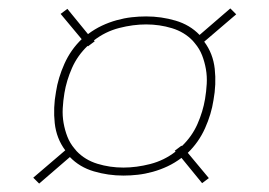

<svg xmlns="http://www.w3.org/2000/svg" viewBox="-20 -568 640 456"><path d="M73 -132 59 -146 135 -211Q114 -239 110 -275.5Q106 -312 113 -350Q118 -383 133 -416.5Q148 -450 174 -475L124 -535L140 -547L189 -487Q205 -499 222 -507Q239 -515 257 -520Q275 -525 292.5 -527Q310 -529 327 -529Q363 -529 397 -519Q431 -509 454 -485L527 -548L541 -534L465 -469Q486 -441 490 -404.5Q494 -368 487 -330Q482 -297 467 -263.5Q452 -230 426 -205L476 -145L460 -133L411 -193Q395 -181 378 -173Q361 -165 343 -160Q325 -155 307.5 -153Q290 -151 273 -151Q237 -151 203 -161Q169 -171 146 -195ZM273 -170Q304 -170 337 -178.5Q370 -187 397 -208L395 -210L411 -222L412 -221Q436 -244 449 -273.5Q462 -303 467 -333Q470 -351 471 -369Q472 -387 469 -404Q466 -421 460 -436.5Q454 -452 443 -465L438 -471Q418 -492 388.5 -501Q359 -510 327 -510Q296 -510 263 -501.5Q230 -493 203 -472L205 -470L189 -458L188 -459Q164 -436 151 -406.5Q138 -377 133 -347Q130 -329 129 -311Q128 -293 131 -276Q134 -259 140 -243.5Q146 -228 157 -215L162 -209Q182 -188 211.5 -179Q241 -170 273 -170Z"/></svg>

Font: Iosevka Thin Extended
Style: Italic
Weight: 100
Width: 7
Italic angle: -9°
Monospace: yes
Designer: Belleve Invis
Foundry: Belleve Invis
Version: Version 32.5.0; ttfautohint (v1.8.4)